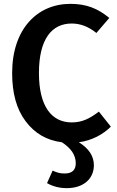

<svg xmlns="http://www.w3.org/2000/svg" viewBox="-20 -726 608 996"><path d="M493 -147C445 -111 407 -91 352 -91C248 -91 182 -174 182 -347C182 -524 249 -604 352 -604C397 -604 439 -588 480 -555L547 -633C487 -682 429 -706 345 -706C173 -706 43 -575 43 -347C43 -242 66 -159 113 -97C160 -34 222 2 301 12C349 43 373 79 373 121C373 156 354 174 315 174C288 174 273 168 253 159L224 224C254 241 288 250 327 250C411 250 467 203 467 131C467 84 441 44 389 12C457 3 515 -29 555 -69Z"/></svg>

Font: Fira Sans Medium
Style: Regular
Weight: 500
Designer: Carrois Corporate & Edenspiekermann AG
Foundry: Carrois Corporate GbR & Edenspiekermann AG
Version: Version 4.203